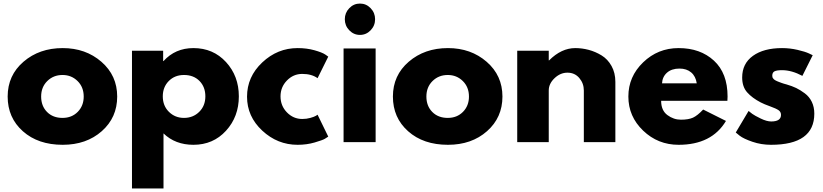

<svg xmlns="http://www.w3.org/2000/svg" viewBox="-20 -798 4620 1078"><path d="M332 -528Q461 -528 549.5 -451Q638 -374 638 -256Q638 -138 551.5 -61.5Q465 15 332 15Q194 15 108.5 -61Q23 -137 23 -256Q23 -375 112 -451.5Q201 -528 332 -528ZM331 -136Q383 -136 416.5 -170Q450 -204 450 -256Q450 -309 415.5 -343Q381 -377 331 -377Q280 -377 245.5 -343Q211 -309 211 -256Q211 -203 244 -169.5Q277 -136 331 -136Z M1066 15Q964 15 898 -49V260H721V-513H896V-455H898Q964 -528 1066 -528Q1177 -528 1249 -449.5Q1321 -371 1321 -257Q1321 -143 1249 -64Q1177 15 1066 15ZM1013 -377Q961 -377 927.5 -343Q894 -309 894 -257Q894 -204 928.5 -170Q963 -136 1013 -136Q1064 -136 1098.5 -170Q1133 -204 1133 -257Q1133 -310 1100 -343.5Q1067 -377 1013 -377Z M1677 -383Q1627 -383 1591 -346Q1555 -309 1555 -257Q1555 -204 1591 -167Q1627 -130 1677 -130Q1701 -130 1722.5 -136Q1744 -142 1754 -148L1763 -154L1823 -31Q1816 -26 1803.5 -18.5Q1791 -11 1746.5 2Q1702 15 1651 15Q1538 15 1452.5 -64.5Q1367 -144 1367 -255Q1367 -367 1452.5 -447.5Q1538 -528 1651 -528Q1702 -528 1745 -516Q1788 -504 1806 -492L1823 -480L1763 -359Q1730 -383 1677 -383Z M1909 0V-526H2089V0ZM1941 -628Q1916 -654 1916 -690Q1916 -726 1941 -752Q1966 -778 2001 -778Q2036 -778 2061 -752Q2086 -726 2086 -690Q2086 -654 2061 -628Q2036 -602 2001 -602Q1966 -602 1941 -628Z M2495 -528Q2624 -528 2712.5 -451Q2801 -374 2801 -256Q2801 -138 2714.5 -61.5Q2628 15 2495 15Q2357 15 2271.5 -61Q2186 -137 2186 -256Q2186 -375 2275 -451.5Q2364 -528 2495 -528ZM2494 -136Q2546 -136 2579.5 -170Q2613 -204 2613 -256Q2613 -309 2578.5 -343Q2544 -377 2494 -377Q2443 -377 2408.5 -343Q2374 -309 2374 -256Q2374 -203 2407 -169.5Q2440 -136 2494 -136Z M2884 0V-513H3061V-459H3063Q3132 -528 3210 -528Q3248 -528 3285.5 -518Q3323 -508 3357.5 -487Q3392 -466 3413.5 -427.5Q3435 -389 3435 -338V0H3258V-290Q3258 -330 3232.5 -360Q3207 -390 3166 -390Q3126 -390 3093.5 -359Q3061 -328 3061 -290V0Z M4064 -232H3692Q3692 -178 3727 -152Q3762 -126 3803 -126Q3846 -126 3871 -137.5Q3896 -149 3928 -183L4056 -119Q3976 15 3790 15Q3674 15 3591 -64.5Q3508 -144 3508 -256Q3508 -368 3591 -448Q3674 -528 3790 -528Q3912 -528 3988.5 -457.5Q4065 -387 4065 -256Q4065 -238 4064 -232ZM3697 -330H3892Q3886 -370 3860.5 -391.5Q3835 -413 3795 -413Q3751 -413 3725 -390Q3699 -367 3697 -330Z M4371 -528Q4415 -528 4458 -518Q4501 -508 4522 -498L4543 -488L4485 -372Q4425 -404 4371 -404Q4341 -404 4328.5 -397.5Q4316 -391 4316 -373Q4316 -369 4317 -365Q4318 -361 4321 -357.5Q4324 -354 4326.5 -351.5Q4329 -349 4335 -346Q4341 -343 4344.5 -341.5Q4348 -340 4356 -337Q4364 -334 4368 -332.5Q4372 -331 4381.5 -328Q4391 -325 4396 -324Q4427 -315 4450 -304Q4473 -293 4498.5 -274Q4524 -255 4538 -226Q4552 -197 4552 -160Q4552 15 4309 15Q4254 15 4204.5 -2Q4155 -19 4133 -36L4111 -54L4183 -175Q4191 -168 4204 -158.5Q4217 -149 4251 -132.5Q4285 -116 4310 -116Q4365 -116 4365 -153Q4365 -170 4351 -179.5Q4337 -189 4303.5 -201Q4270 -213 4251 -223Q4203 -248 4175 -279.5Q4147 -311 4147 -363Q4147 -441 4207.5 -484.5Q4268 -528 4371 -528Z"/></svg>

Font: Hussar
Style: BoldWeb
Weight: 700
Foundry: Cannot Into Space Fonts
Version: Version 2.00